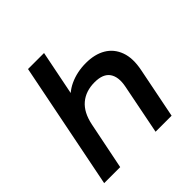

<svg xmlns="http://www.w3.org/2000/svg" viewBox="-192 -901 1059 1059"><g transform="rotate(-45 338.0 -371.0)"><path d="M427 -540Q496 -540 543.5 -512Q591 -484 611 -429.5Q631 -375 615 -296L556 0H431L489 -293Q502 -358 477 -394.5Q452 -431 386 -431Q317 -431 272 -393Q227 -355 211 -277L155 0H30L178 -742H303L231 -382L205 -430Q243 -487 300.5 -513.5Q358 -540 427 -540Z"/></g></svg>

Font: MOST Montserrat SemiBold
Style: Italic
Weight: 600
Italic angle: -11.3°
Designer: Julieta Ulanovsky
Foundry: Julieta Ulanovsky
Version: Version 8.000;March 11, 2024;FontCreator 15.0.0.2926 64-bit